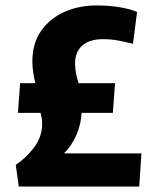

<svg xmlns="http://www.w3.org/2000/svg" viewBox="-20 -686 603 706"><path d="M38 -80Q75 -104 105 -143.5Q135 -183 135 -231Q135 -241 133.5 -250.5Q132 -260 129 -271H46L54 -380H110Q105 -400 102 -420.5Q99 -441 99 -460Q99 -527 131.5 -573Q164 -619 217.5 -642.5Q271 -666 335 -666Q383 -666 422.5 -659Q462 -652 484 -642L469 -525Q442 -532 415 -537Q388 -542 359 -542Q309 -542 282.5 -518.5Q256 -495 256 -452Q256 -435 259.5 -416.5Q263 -398 269 -380H403L395 -271H280Q278 -230 261.5 -191Q245 -152 217 -124V-122H500L492 0H49Z"/></svg>

Font: Murecho
Style: Bold
Weight: 700
Designer: Neil Summerour
Foundry: Positype
Version: Version 1.010; ttfautohint (v1.8.3)